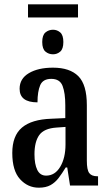

<svg xmlns="http://www.w3.org/2000/svg" viewBox="-20 -861 505 891"><path d="M110 -780V-841H342V-780ZM226 -609Q206 -609 191 -621.5Q176 -634 176 -666Q176 -698 191 -710.5Q206 -723 226 -723Q245 -723 259.5 -710.5Q274 -698 274 -666Q274 -634 259.5 -621.5Q245 -609 226 -609ZM160 10Q109 10 73 -29.5Q37 -69 37 -151Q37 -231 82 -269Q127 -307 218 -310L283 -313V-373Q283 -429 270.5 -462Q258 -495 218 -495Q179 -495 166.5 -465.5Q154 -436 154 -386Q71 -386 71 -449Q71 -496 114 -521.5Q157 -547 226 -547Q304 -547 343.5 -507.5Q383 -468 383 -373V-115Q383 -73 394 -58Q405 -43 432 -43H435V0H305L292 -84H285Q268 -56 252 -35Q236 -14 214.5 -2Q193 10 160 10ZM194 -46Q235 -46 259.5 -87Q284 -128 284 -191V-272L242 -269Q184 -265 162 -234Q140 -203 140 -145Q140 -99 153 -72.5Q166 -46 194 -46Z"/></svg>

Font: Noto Serif ExtraCondensed Medium
Style: Regular
Weight: 500
Width: 2
Designer: Monotype Design Team
Foundry: Monotype Imaging Inc.
Version: Version 2.015